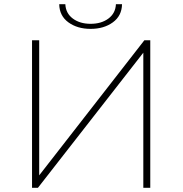

<svg xmlns="http://www.w3.org/2000/svg" viewBox="-20 -891 866 911"><path d="M132 0V-700H166V-59L665 -700H693V0H660V-641L160 0ZM410 -754Q347 -754 304.5 -785Q262 -816 261 -871H290Q292 -828 325.5 -803Q359 -778 410 -778Q461 -778 494.5 -803Q528 -828 530 -871H559Q558 -816 515.5 -785Q473 -754 410 -754Z"/></svg>

Font: Montserrat ExtraLight
Style: Regular
Weight: 200
Designer: Julieta Ulanovsky
Foundry: Julieta Ulanovsky
Version: Version 9.000; ttfautohint (v1.8.4.7-5d5b)